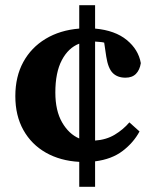

<svg xmlns="http://www.w3.org/2000/svg" viewBox="-20 -675 595 739"><path d="M346 44H285V-52Q212 -56 156.5 -87.5Q101 -119 70 -174.5Q39 -230 39 -305Q39 -380 69.5 -436Q100 -492 155.5 -525.5Q211 -559 285 -565V-655H346V-565Q423 -558 468 -521Q513 -484 522 -432Q518 -406 503.5 -391Q489 -376 463 -376Q432 -376 414 -394Q396 -412 389 -457L381 -511Q373 -513 364.5 -513.5Q356 -514 346 -515V-134Q389 -137 421.5 -156.5Q454 -176 478 -204L517 -169Q494 -126 452 -94Q410 -62 346 -54ZM193 -319Q193 -249 219 -204Q245 -159 285 -142V-507Q243 -491 218 -443.5Q193 -396 193 -319Z"/></svg>

Font: Source Serif 4 SmText
Style: Bold
Weight: 700
Designer: Frank Grießhammer
Foundry: Adobe
Version: Version 4.005;hotconv 1.1.0;makeotfexe 2.6.0